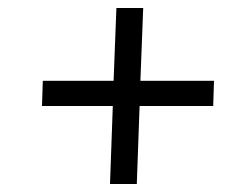

<svg xmlns="http://www.w3.org/2000/svg" viewBox="-20 -541 622 480"><path d="M255 -81 262 -276H85L87 -339H264L271 -521H338L331 -339H515L513 -276H329L322 -81Z"/></svg>

Font: Literata
Style: Italic
Weight: 400
Italic angle: -2°
Designer: Latin by Veronika Burian and Jose Scaglione. Greek by Irene Vlachou. Cyrillic by Vera Evstafieva
Foundry: TypeTogether
Version: Version 3.103;gftools[0.9.29]